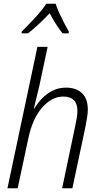

<svg xmlns="http://www.w3.org/2000/svg" viewBox="-20 -1012 539 1032"><path d="M20 0 181 -760H236L192 -553Q185 -523 177 -491Q169 -459 162 -429H165Q181 -457 205.5 -482.5Q230 -508 262.5 -524.5Q295 -541 335 -541Q389 -541 420.5 -511.5Q452 -482 452 -423Q452 -404 448 -380.5Q444 -357 440 -334L369 0H314L385 -338Q390 -360 393 -380Q396 -400 396 -417Q396 -493 319 -493Q259 -493 207 -434.5Q155 -376 132 -267L75 0ZM97 -842Q116 -862 141.5 -888Q167 -914 190.5 -941.5Q214 -969 229 -992H279Q286 -970 298.5 -942.5Q311 -915 325 -888Q339 -861 350 -842L349 -833H316Q299 -854 280.5 -883Q262 -912 247 -941Q220 -912 190 -884Q160 -856 131 -833H96Z"/></svg>

Font: Noto Sans SemiCondensed Light
Style: Italic
Weight: 300
Width: 4
Italic angle: -12°
Designer: Monotype Design Team
Foundry: Monotype Imaging Inc.
Version: Version 2.013; ttfautohint (v1.8.4.7-5d5b)